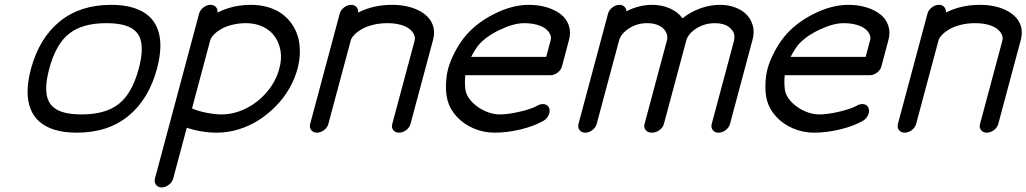

<svg xmlns="http://www.w3.org/2000/svg" viewBox="-20 -559 4325 809"><path d="M427.5 -461.4Q327.1 -461.4 271.1 -417.1Q215.1 -372.8 187.5 -269.3Q176.3 -227.3 174.8 -195.9Q173.3 -164.6 181.4 -141.7Q189.5 -118.9 208.3 -104.6Q227.1 -90.3 255.6 -83.6Q284.2 -76.9 324.5 -76.9Q424.8 -76.9 480.8 -121.3Q536.9 -165.8 564.5 -269.3Q575.7 -311.3 577.1 -342.7Q578.6 -374 570.6 -396.9Q562.5 -419.7 543.7 -433.8Q524.9 -448 496.3 -454.7Q467.8 -461.4 427.5 -461.4ZM304 0Q251.2 0 211.5 -11.8Q171.9 -23.7 146.4 -46.1Q120.8 -68.6 108.2 -101.4Q95.5 -134.3 96.2 -176.4Q96.9 -218.5 110.6 -269.3Q145.3 -397.9 231.3 -468.3Q317.4 -538.6 448.2 -538.6Q501 -538.6 540.6 -526.7Q580.3 -514.9 605.8 -492.4Q631.3 -470 643.9 -437.1Q656.5 -404.3 655.8 -362.2Q655 -320.1 641.4 -269.3Q606.7 -140.6 520.8 -70.3Q434.8 0 304 0Z M1156.7 -269.3Q1168.2 -310.5 1161.9 -345.7Q1155.5 -380.9 1136.7 -406.6Q1117.9 -432.4 1086.7 -446.9Q1055.4 -461.4 1016.8 -461.4Q985.6 -461.4 957.8 -454.3Q929.9 -447.3 911.3 -436.3Q892.6 -425.3 880.7 -412.8Q868.9 -400.4 865.7 -388.9L789.1 -102.3Q809.8 -92.3 846.8 -84.6Q883.8 -76.9 913.8 -76.9Q965.3 -76.9 1015.9 -101.8Q1066.4 -126.7 1104.4 -171.1Q1142.3 -215.6 1156.7 -269.3ZM818.8 -501.2Q822.8 -516.6 837.2 -527.6Q851.6 -538.6 867.4 -538.6Q881.8 -538.6 889.9 -529.2Q897.9 -519.8 896.7 -506.1Q960.4 -538.6 1037.6 -538.6Q1076.4 -538.6 1109.7 -528.7Q1143.1 -518.8 1167.6 -501Q1192.1 -483.2 1209.6 -458.1Q1227.1 -433.1 1235.5 -403.4Q1243.9 -373.8 1243.5 -339.5Q1243.2 -305.2 1233.6 -269.3Q1222.2 -226.3 1198.7 -185.8Q1175.3 -145.3 1142.5 -111.8Q1109.6 -78.4 1070.6 -53.2Q1031.5 -28.1 985.7 -14Q939.9 0 893.3 0Q861.3 0 827.1 -5.7Q793 -11.5 767.1 -21L710 192.4Q705.8 208 691.5 219.4Q677.2 230.7 661.4 230.7Q645.5 230.7 637.2 219.4Q628.9 208 633.1 192.4L703.4 -70.1Q704.1 -73.5 704.8 -75.4Z M1709.7 -36.9Q1705.8 -21.7 1691.5 -10.9Q1677.2 0 1661.4 0Q1645.8 0 1637.2 -10.7Q1628.7 -21.5 1632.8 -36.6L1727.1 -388.2Q1730.2 -399.9 1725 -412.4Q1719.7 -424.8 1706.8 -435.9Q1693.8 -447 1669.1 -454.2Q1644.3 -461.4 1612.1 -461.4Q1579.8 -461.4 1551.3 -454.2Q1522.7 -447 1503.8 -435.9Q1484.9 -424.8 1472.9 -412.4Q1460.9 -399.9 1457.8 -388.2L1363.5 -36.6Q1359.4 -21.5 1345.2 -10.7Q1331.1 0 1315.4 0Q1299.6 0 1291.3 -10.9Q1283 -21.7 1286.9 -36.9L1411.4 -501.5Q1415.3 -516.6 1429.6 -527.6Q1443.8 -538.6 1459.7 -538.6Q1474.1 -538.6 1482.2 -529.2Q1490.2 -519.8 1489 -506.1Q1552.7 -538.6 1632.8 -538.6Q1666 -538.6 1695.6 -532Q1725.1 -525.4 1748.3 -512.9Q1771.5 -500.5 1786.7 -482.4Q1802 -464.4 1806.9 -441.4Q1811.8 -418.5 1804.7 -390.9Z M1996.3 -368.9Q1982.2 -351.8 1965.3 -319.3H2281.5L2300.5 -390.4Q2303.5 -401.6 2298.2 -413.8Q2293 -426 2280.2 -436.8Q2267.3 -447.5 2243.3 -454.5Q2219.2 -461.4 2188 -461.4Q2145 -461.4 2086.2 -433.5Q2027.3 -405.5 1996.3 -368.9ZM2243.7 -113.5Q2259.3 -122.6 2273.7 -120Q2288.1 -117.4 2293.5 -104.5Q2299.1 -90.8 2291.9 -74.6Q2284.7 -58.3 2269.3 -49.6Q2229.7 -27.1 2173 -13.5Q2116.2 0 2064.2 0Q2017.3 0 1975.3 -18.1Q1933.3 -36.1 1904.7 -67.3Q1876 -98.4 1865.7 -136.2Q1858.4 -163.8 1859.1 -200.8Q1859.9 -237.8 1868.2 -269.3Q1876.5 -300.8 1895.6 -337.8Q1914.8 -374.8 1937 -402.3Q1983.4 -460.2 2060.5 -499.4Q2137.7 -538.6 2208.5 -538.6Q2249 -538.6 2283.8 -528.2Q2318.6 -517.8 2342.7 -499.1Q2366.7 -480.5 2376.6 -452.1Q2386.5 -423.8 2377.4 -390.4L2347.9 -279.3Q2344 -264.2 2329.6 -253.2Q2315.2 -242.2 2299.3 -242.2H1940.4Q1938.5 -222.7 1939.2 -202.6Q1939.9 -182.6 1943.4 -170.7Q1950.7 -146.2 1973.9 -124.3Q1997.1 -102.3 2027.1 -89.6Q2057.1 -76.9 2085 -76.9Q2121.6 -76.9 2171 -88.6Q2220.5 -100.3 2243.7 -113.5Z M3055.9 -36.9Q3052 -21.7 3037.7 -10.9Q3023.4 0 3007.6 0Q2991.7 0 2983.3 -10.9Q2974.9 -21.7 2978.8 -36.6L3073 -388.2Q3075.2 -398.9 3074.2 -409.4Q3073.2 -419.9 3066.7 -429.3Q3060.1 -438.7 3050.4 -445.9Q3040.8 -453.1 3025.9 -457.3Q3011 -461.4 2993.2 -461.4Q2948.7 -461.4 2913.9 -439Q2879.2 -416.5 2871.6 -388.2L2777.3 -36.6Q2773.2 -21.5 2758.4 -10.7Q2743.7 0 2726.8 0Q2710 0 2700.8 -10.7Q2691.7 -21.5 2695.8 -36.6L2790 -388.2Q2793.7 -401.6 2789.8 -414.7Q2785.9 -427.7 2775.6 -438.1Q2765.4 -448.5 2747.7 -455Q2730 -461.4 2707.5 -461.4Q2663.6 -461.4 2629.8 -439Q2595.9 -416.5 2588.4 -388.2L2494.1 -36.6Q2490 -21.5 2475.8 -10.7Q2461.7 0 2446 0Q2430.2 0 2421.9 -10.9Q2413.6 -21.7 2417.5 -36.9L2542 -501.5Q2545.9 -516.6 2560.2 -527.6Q2574.5 -538.6 2590.3 -538.6Q2603 -538.6 2611 -530.8Q2618.9 -522.9 2619.6 -511.5Q2671.9 -538.6 2728 -538.6Q2769.5 -538.6 2803.3 -523.3Q2837.2 -508.1 2855.7 -481.7Q2888.9 -508.5 2930.5 -523.6Q2972.2 -538.6 3013.9 -538.6Q3048.8 -538.6 3078.1 -527.6Q3107.4 -516.6 3126.1 -497.1Q3144.8 -477.5 3152.2 -450.3Q3159.7 -423.1 3150.6 -390.9Z M3342.3 -368.9Q3328.1 -351.8 3311.3 -319.3H3627.4L3646.5 -390.4Q3649.4 -401.6 3644.2 -413.8Q3638.9 -426 3626.1 -436.8Q3613.3 -447.5 3589.2 -454.5Q3565.2 -461.4 3533.9 -461.4Q3491 -461.4 3432.1 -433.5Q3373.3 -405.5 3342.3 -368.9ZM3589.6 -113.5Q3605.2 -122.6 3619.6 -120Q3634 -117.4 3639.4 -104.5Q3645 -90.8 3637.8 -74.6Q3630.6 -58.3 3615.2 -49.6Q3575.7 -27.1 3518.9 -13.5Q3462.2 0 3410.2 0Q3363.3 0 3321.3 -18.1Q3279.3 -36.1 3250.6 -67.3Q3221.9 -98.4 3211.7 -136.2Q3204.3 -163.8 3205.1 -200.8Q3205.8 -237.8 3214.1 -269.3Q3222.4 -300.8 3241.6 -337.8Q3260.7 -374.8 3283 -402.3Q3329.3 -460.2 3406.5 -499.4Q3483.6 -538.6 3554.4 -538.6Q3595 -538.6 3629.8 -528.2Q3664.6 -517.8 3688.6 -499.1Q3712.6 -480.5 3722.5 -452.1Q3732.4 -423.8 3723.4 -390.4L3693.8 -279.3Q3689.9 -264.2 3675.5 -253.2Q3661.1 -242.2 3645.3 -242.2H3286.4Q3284.4 -222.7 3285.2 -202.6Q3285.9 -182.6 3289.3 -170.7Q3296.6 -146.2 3319.8 -124.3Q3343 -102.3 3373 -89.6Q3403.1 -76.9 3430.9 -76.9Q3467.5 -76.9 3517 -88.6Q3566.4 -100.3 3589.6 -113.5Z M4186.3 -36.9Q4182.4 -21.7 4168.1 -10.9Q4153.8 0 4137.9 0Q4122.3 0 4113.8 -10.7Q4105.2 -21.5 4109.4 -36.6L4203.6 -388.2Q4206.8 -399.9 4201.5 -412.4Q4196.3 -424.8 4183.3 -435.9Q4170.4 -447 4145.6 -454.2Q4120.8 -461.4 4088.6 -461.4Q4056.4 -461.4 4027.8 -454.2Q3999.3 -447 3980.3 -435.9Q3961.4 -424.8 3949.5 -412.4Q3937.5 -399.9 3934.3 -388.2L3840.1 -36.6Q3835.9 -21.5 3821.8 -10.7Q3807.6 0 3792 0Q3776.1 0 3767.8 -10.9Q3759.5 -21.7 3763.4 -36.9L3887.9 -501.5Q3891.8 -516.6 3906.1 -527.6Q3920.4 -538.6 3936.3 -538.6Q3950.7 -538.6 3958.7 -529.2Q3966.8 -519.8 3965.6 -506.1Q4029.3 -538.6 4109.4 -538.6Q4142.6 -538.6 4172.1 -532Q4201.7 -525.4 4224.9 -512.9Q4248 -500.5 4263.3 -482.4Q4278.6 -464.4 4283.4 -441.4Q4288.3 -418.5 4281.2 -390.9Z"/></svg>

Font: Tecnico
Style: GruesoInclinado
Weight: 700
Italic angle: -15°
Version: Version 1.3